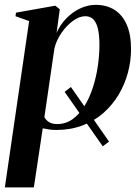

<svg xmlns="http://www.w3.org/2000/svg" viewBox="-34 -538 590 811"><path d="M426.5 60 400 80 239 -150 265.5 -170.5ZM-13.5 253.5 89 -449 31.5 -469.5 33.5 -484.5 199.5 -514 218.5 -499 205 -399Q220 -433.5 246 -460.2Q272 -487 304.2 -502.2Q336.5 -517.5 370 -517.5Q416 -517.5 449.5 -496.5Q483 -475.5 501.2 -434Q519.5 -392.5 519.5 -330.5Q519.5 -280 506.2 -230.8Q493 -181.5 467 -138Q441 -94.5 402.8 -60.8Q364.5 -27 314.2 -8Q264 11 203 11Q189 11 174.5 9Q160 7 146.5 4L109 253.5ZM153.5 -43.5Q159.5 -31 172.8 -22.5Q186 -14 207.5 -14Q244 -14 272.8 -34.8Q301.5 -55.5 323 -90.5Q344.5 -125.5 358.5 -169Q372.5 -212.5 379.2 -259Q386 -305.5 386 -348.5Q386 -388 380 -414.8Q374 -441.5 361 -455.5Q348 -469.5 326.5 -469.5Q301 -469.5 274 -449.8Q247 -430 225.8 -399.2Q204.5 -368.5 196 -334.5Z"/></svg>

Font: Merriweather 144pt SemiBold
Style: Italic
Weight: 600
Italic angle: -7.8°
Version: Version 2.101